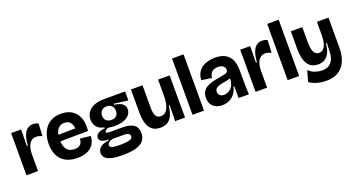

<svg xmlns="http://www.w3.org/2000/svg" viewBox="-52 -1392 4145 2247"><g transform="rotate(-20 2021.0 -268.5)"><path d="M47 0V-270V-525H171L168 -319H180Q186 -398 204.5 -446Q223 -494 253 -515.5Q283 -537 323 -537Q337 -537 353.5 -533.5Q370 -530 387 -522L380 -365Q361 -375 341.5 -380Q322 -385 306 -385Q270 -385 245 -365Q220 -345 206 -306Q192 -267 191 -212V0Z M680 14Q611 14 561 -6Q511 -26 479 -62Q447 -98 431.5 -147Q416 -196 416 -253Q416 -311 431.5 -363Q447 -415 478.5 -454.5Q510 -494 558 -516.5Q606 -539 671 -539Q734 -539 781 -517.5Q828 -496 857.5 -456Q887 -416 898 -361.5Q909 -307 901 -241L507 -236V-316L799 -321L770 -276Q775 -324 764.5 -357.5Q754 -391 730.5 -408Q707 -425 671 -425Q632 -425 606 -404.5Q580 -384 567.5 -347Q555 -310 555 -258Q555 -174 587.5 -134Q620 -94 681 -94Q709 -94 728 -101.5Q747 -109 758.5 -122Q770 -135 775.5 -152.5Q781 -170 781 -189L912 -175Q911 -139 898 -105.5Q885 -72 858 -45Q831 -18 787 -2Q743 14 680 14Z M1189 164Q1101 164 1048.5 150.5Q996 137 973.5 112Q951 87 951 53Q951 9 986 -18.5Q1021 -46 1091 -55V-65Q1037 -65 1008.5 -80Q980 -95 980 -125Q980 -153 1007 -175Q1034 -197 1096 -203V-215Q1038 -224 1005.5 -261Q973 -298 973 -355Q973 -406 1000 -444.5Q1027 -483 1078.5 -505Q1130 -527 1204 -527H1467V-415L1292 -437V-425Q1367 -414 1396 -388Q1425 -362 1425 -323Q1425 -284 1401 -253.5Q1377 -223 1329.5 -205.5Q1282 -188 1211 -188Q1193 -188 1174 -190Q1155 -192 1133 -196Q1111 -185 1100.5 -175.5Q1090 -166 1090 -158Q1090 -152 1096 -148.5Q1102 -145 1112 -143.5Q1122 -142 1135 -142H1291Q1311 -142 1342.5 -139.5Q1374 -137 1405.5 -124.5Q1437 -112 1458.5 -84Q1480 -56 1480 -4Q1480 53 1448.5 90.5Q1417 128 1352.5 146Q1288 164 1189 164ZM1193 41Q1260 41 1294.5 35Q1329 29 1342 18Q1355 7 1355 -9Q1355 -26 1346 -36Q1337 -46 1323.5 -50Q1310 -54 1296 -54.5Q1282 -55 1272 -55H1141Q1103 -45 1088 -31.5Q1073 -18 1073 -1Q1073 17 1087.5 26Q1102 35 1128.5 38Q1155 41 1193 41ZM1204 -268Q1245 -268 1267 -290Q1289 -312 1289 -350Q1289 -389 1266 -413Q1243 -437 1203 -437Q1163 -437 1139.5 -413Q1116 -389 1116 -351Q1116 -326 1126.5 -307Q1137 -288 1156.5 -278Q1176 -268 1204 -268Z M1713 14Q1625 14 1582 -48Q1539 -110 1539 -237V-525H1683V-244Q1683 -173 1703 -142Q1723 -111 1763 -111Q1789 -111 1810 -124Q1831 -137 1846 -163Q1861 -189 1869 -227.5Q1877 -266 1877 -319V-525H2021V-236L2022 0H1899L1902 -196H1891Q1882 -123 1860.5 -76.5Q1839 -30 1802.5 -8Q1766 14 1713 14Z M2115 0V-701H2258V0Z M2484 14Q2443 14 2408 -1Q2373 -16 2351.5 -48Q2330 -80 2330 -131Q2330 -178 2348 -207.5Q2366 -237 2397.5 -255.5Q2429 -274 2470 -284.5Q2511 -295 2556 -302Q2603 -311 2627.5 -316.5Q2652 -322 2661.5 -331Q2671 -340 2671 -356Q2671 -388 2648 -406.5Q2625 -425 2585 -425Q2560 -425 2536 -416Q2512 -407 2496 -385.5Q2480 -364 2478 -327L2349 -346Q2353 -401 2374 -438Q2395 -475 2429 -497Q2463 -519 2504.5 -529Q2546 -539 2590 -539Q2664 -539 2713.5 -512Q2763 -485 2787.5 -432.5Q2812 -380 2812 -303V-209Q2812 -175 2812.5 -139.5Q2813 -104 2814 -69.5Q2815 -35 2816 0H2689Q2689 -35 2688.5 -71.5Q2688 -108 2688 -148H2678Q2670 -103 2644 -66.5Q2618 -30 2577.5 -8Q2537 14 2484 14ZM2542 -93Q2562 -93 2583.5 -100.5Q2605 -108 2624 -124Q2643 -140 2656 -166Q2669 -192 2672 -227V-269L2697 -270Q2686 -257 2664.5 -249Q2643 -241 2618 -236.5Q2593 -232 2567.5 -227.5Q2542 -223 2520.5 -214.5Q2499 -206 2486 -192Q2473 -178 2473 -154Q2473 -125 2492.5 -109Q2512 -93 2542 -93Z M2900 0V-270V-525H3024L3021 -319H3033Q3039 -398 3057.5 -446Q3076 -494 3106 -515.5Q3136 -537 3176 -537Q3190 -537 3206.5 -533.5Q3223 -530 3240 -522L3233 -365Q3214 -375 3194.5 -380Q3175 -385 3159 -385Q3123 -385 3098 -365Q3073 -345 3059 -306Q3045 -267 3044 -212V0Z M3300 0V-701H3443V0Z M3725 162Q3691 162 3653 156Q3615 150 3580 136.5Q3545 123 3517 102L3556 -34Q3589 1 3634 16Q3679 31 3719 31Q3772 31 3806.5 9Q3841 -13 3858.5 -54.5Q3876 -96 3876 -155L3880 -251H3867Q3862 -181 3840 -136.5Q3818 -92 3782.5 -71.5Q3747 -51 3701 -51Q3643 -51 3605 -80Q3567 -109 3548.5 -166.5Q3530 -224 3530 -309V-525H3673V-344Q3673 -255 3693.5 -214.5Q3714 -174 3757 -174Q3780 -174 3798.5 -186Q3817 -198 3829.5 -221.5Q3842 -245 3848.5 -280.5Q3855 -316 3855 -363V-525H3999V-149Q3999 -97 3989 -49.5Q3979 -2 3958.5 36.5Q3938 75 3905.5 103.5Q3873 132 3828.5 147Q3784 162 3725 162Z"/></g></svg>

Font: Bricolage Grotesque 72pt
Style: Bold
Weight: 700
Designer: Mathieu Triay
Foundry: Atelier Triay
Version: Version 1.001;gftools[0.9.33.dev8+g029e19f]